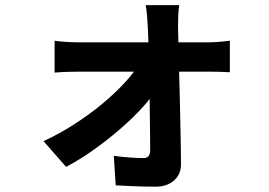

<svg xmlns="http://www.w3.org/2000/svg" viewBox="-20 -642 1040 743"><path d="M673.5 -622.1Q670.7 -604.4 669.8 -581.7Q668.9 -559.1 668.9 -538.9Q669.7 -506 670.6 -465.2Q671.5 -424.3 672.7 -378.1Q674 -331.9 675.3 -283.4Q676.6 -234.8 677.5 -186.7Q678.4 -138.6 679.4 -93.1Q680.4 -47.6 680.4 -7.6Q681.1 31.5 653.9 56Q626.7 80.4 582.9 80.4Q559.3 80.4 531.5 79.8Q503.6 79.2 477 77.7Q450.3 76.2 427.8 75.2L420.4 -38.9Q450.6 -34.7 482.9 -32.5Q515.2 -30.2 534.8 -30.2Q548.8 -30.2 555 -38.2Q561.2 -46.2 561.2 -61.4Q561.2 -89.2 560.7 -126.4Q560.2 -163.6 559.7 -206.1Q559.2 -248.5 558.6 -293.1Q558 -337.6 557.1 -381.7Q556.2 -425.9 554.9 -465.9Q553.7 -506 551.9 -538.9Q551.1 -556.9 549.2 -579.5Q547.3 -602 543.8 -622.1ZM191.3 -484.3Q209.1 -481.5 235.6 -479.9Q262.1 -478.2 282 -478.2Q294.3 -478.2 325.3 -478.2Q356.4 -478.2 399.7 -478.2Q443.1 -478.2 492.1 -478.2Q541 -478.2 589.8 -478.2Q638.5 -478.2 680.2 -478.2Q721.9 -478.2 750.8 -478.2Q779.6 -478.2 787.9 -478.2Q807.4 -478.2 832.1 -480.4Q856.8 -482.5 869.5 -484.3V-362.5Q852.1 -363.5 830.7 -364.1Q809.2 -364.7 793.1 -364.7Q786.4 -364.7 758.1 -364.7Q729.7 -364.7 686.8 -364.7Q643.9 -364.7 594.2 -364.7Q544.4 -364.7 493.7 -364.7Q443.1 -364.7 399.3 -364.7Q355.6 -364.7 325 -364.7Q294.3 -364.7 285.2 -364.7Q264 -364.7 238.3 -363.8Q212.5 -363 191.3 -361ZM148.5 -95.8Q208.5 -123.5 267 -160.9Q325.4 -198.4 375.8 -240.2Q426.2 -282.1 464.4 -323.9Q502.7 -365.6 522.8 -402.2L587.9 -401.4L589.7 -304.1Q570.3 -269.2 532.4 -227.4Q494.6 -185.5 445.2 -142.9Q395.9 -100.2 342.1 -62Q288.3 -23.7 235.7 3.8Z"/></svg>

Font: Noto Sans SC Thin
Style: Regular
Weight: 100
Designer: Ryoko NISHIZUKA 西塚涼子 (kana, bopomofo & ideographs); Paul D. Hunt (Latin, Greek & Cyrillic); Sandoll Communications 산돌커뮤니
Foundry: Adobe
Version: Version 2.004-H2;hotconv 1.0.118;makeotfexe 2.5.65603